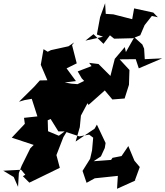

<svg xmlns="http://www.w3.org/2000/svg" viewBox="-23 -1121 1026 1191"><path d="M813 0 844 -85 811 -124 773 -215 731 -153 675 -142 666 -129 558 -121 603 -151 627 -203 632 -234 578 -348 564 -323 446 -243 472 -332 479 -404 520 -481 526 -470 627 -560 674 -504 750 -510 777 -595 780 -687 719 -753 819 -754 838 -697 983 -759 875 -754 871 -819 860 -845 810 -890 758 -798 751 -829 689 -756 662 -650 588 -724 530 -731 545 -711 459 -678 484 -635 499 -619 458 -599 420 -602 301 -623 273 -561 344 -605 448 -618 390 -697 453 -728 424 -841 437 -858 402 -834 293 -810 273 -800 247 -816 237 -759 230 -719 271 -623 224 -622 190 -584 95 -490 129 -500 174 -508 209 -399 126 -390 131 -353 50 -267 186 -222 165 -201 111 -92 94 -48 89 38 62 -23 -3 -62 108 -68 134 -37 119 -28 159 12 225 -20 348 -80 327 -159 370 -270 404 -325 342 -279 275 -307 273 -375 291 -383 339 -306H376L469 -275L530 -286L555 -267L548 -188L536 -136L489 -61L514 13L565 -15L708 -30L703 50L843 -13ZM557 -909 619 -849 659 -902 685 -881 802 -884 847 -902 874 -965 919 -1022 956 -1014 928 -1043 809 -1069 797 -1002 680 -1032 633 -1035 629 -1101 598 -1015 578 -907 616 -893 507 -869Z"/></svg>

Font: Hussar Lance
Style: Italic
Weight: 700
Foundry: Cannot Into Space Fonts, PlusOne Fonts
Version: Version 2.27